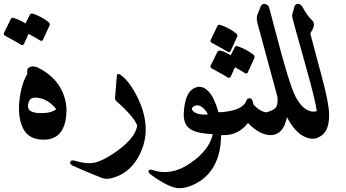

<svg xmlns="http://www.w3.org/2000/svg" viewBox="-59 -694 1813 1007"><path d="M89.8 -337.4Q112.3 -354.5 147 -335.9Q223.6 -294.9 258.5 -231.9Q293.5 -168.9 289.1 -99.6Q281.2 37.6 171.4 38.6Q93.8 39.1 64 -16.8Q34.2 -72.8 42.2 -160.4Q50.3 -248 84 -306.2Q81.1 -331.1 89.8 -337.4ZM236.3 -121.6Q188.5 -180.2 127.4 -182.1Q101.1 -183.1 92.3 -160.6Q69.8 -100.6 155.3 -100.6Q210.9 -100.6 236.3 -121.6ZM98.1 -617.2Q102.5 -625.5 114.3 -622.1Q157.7 -607.4 194.8 -579.1Q204.6 -570.8 201.2 -561L166.5 -485.4Q160.6 -475.1 149.7 -482.7Q138.7 -490.2 90.8 -516.6L66.4 -462.9Q60.5 -452.6 48.8 -460.7Q37.1 -468.8 -31.2 -505.9Q-42.5 -512.2 -37.6 -522.5L-2 -594.7Q2.4 -603 14.2 -599.6Q46.4 -588.9 74.7 -570.8Z M553.7 -294.9Q555.7 -321.8 594.7 -283.4Q633.8 -245.1 668.5 -170.4Q744.6 -2.4 662.6 136.2Q615.2 216.3 529.8 239.7Q497.6 248.5 472.7 238.3Q377.4 200.2 324.2 175.8Q305.7 167.5 309.3 155.5Q313 143.6 330.6 148.4Q399.4 168.5 440.2 158.4Q481 148.4 541.5 107.4Q646 36.6 660.2 -31.2Q660.6 -34.2 660.2 -36.6Q642.6 -83.5 552.2 -162.6Q543.5 -170.4 544.4 -182.1Z M1028.3 -100.6Q1002 -142.6 973.1 -141.6Q956.1 -139.2 950.2 -129.9Q944.3 -120.6 953.1 -111.8Q972.2 -91.8 1024.9 -92.8Q1031.7 -92.8 1028.3 -100.6ZM1100.6 15.1Q1098.6 205.6 959 273.4Q918.9 293 880.9 293Q830.1 293 733.4 222.7Q716.3 210.9 720.2 201.2Q724.1 191.4 744.6 198.7Q839.8 230 939.2 161.9Q1038.6 93.8 1057.1 9.8Q980.5 6.3 945.8 -12.7Q901.9 -37.1 904.8 -99.6Q909.7 -198.2 950.7 -226.6Q994.6 -256.3 1035.2 -213.9Q1064.5 -182.6 1086.9 -106Q1123 -107.4 1134.8 -70.3Q1142.1 -45.4 1139.2 -15.6Q1136.7 13.7 1117.7 14.6Q1109.4 15.1 1100.6 15.1Z M1271 -144.5Q1307.6 -106.9 1340.3 -104.5Q1368.2 -102.1 1376.5 -84Q1381.8 -71.3 1383.1 -42Q1384.3 -12.7 1380.1 0.7Q1376 14.2 1361.3 14.6Q1303.2 14.6 1241.7 -48.8Q1191.4 14.6 1117.2 14.6Q1095.7 14.2 1085.9 -12.2L1069.8 -52.7Q1063.5 -69.3 1071.3 -86.4Q1079.1 -103.5 1096.2 -105Q1213.4 -113.8 1231.9 -163.6Q1237.8 -178.7 1248 -178.7Q1262.7 -178.7 1266.4 -162.4Q1270 -146 1271 -144.5ZM1081.5 -558.1Q1085.9 -566.4 1097.7 -563Q1141.1 -548.3 1178.7 -520Q1188.5 -511.7 1185.1 -502L1150.4 -426.3Q1144.5 -416 1132.8 -424.1Q1121.1 -432.1 1052.2 -469.2Q1041 -475.6 1046.4 -485.4ZM1172.4 -446.3Q1176.8 -454.6 1188.5 -451.2Q1231.9 -436.5 1269 -408.2Q1278.8 -399.9 1275.4 -390.1L1240.7 -314.5Q1235.4 -303.7 1224.6 -311.3Q1213.9 -318.8 1173.3 -341.3L1150.9 -291.5Q1145 -281.2 1133.1 -289.3Q1121.1 -297.4 1052.7 -334.5Q1041.5 -340.8 1046.4 -351.1L1082 -423.3Q1090.8 -439.9 1151.4 -404.3Z M1381.3 -545.9Q1457.5 -250 1492.2 -185.1Q1526.9 -120.1 1570.8 -110.4Q1639.2 -94.7 1627.4 -7.3Q1622.1 27.3 1596.2 32.2Q1553.2 40 1507.8 3.4Q1476.6 -22.5 1445.8 -79.1Q1427.7 13.2 1361.3 14.6Q1339.4 14.6 1322.8 -24.4Q1293.5 -92.8 1337.6 -104.7Q1381.8 -116.7 1390.4 -134.5Q1398.9 -152.3 1396.5 -184.6L1292 -569.8Q1284.2 -599.6 1290.5 -615.2L1307.1 -658.2Q1315.9 -678.2 1333.5 -672.9Q1349.1 -667.5 1352.8 -654.5Q1356.4 -641.6 1381.3 -545.9Z M1473.1 -614.7 1484.4 -657.2Q1489.3 -674.8 1504.9 -673.8Q1520 -671.9 1528.8 -655.3Q1553.7 -608.9 1577.6 -587.9Q1600.6 -566.9 1571.3 -524.4Q1568.4 -520.5 1568.8 -516.6Q1581.5 -466.8 1604.5 -382.8L1629.4 -289.6Q1664.6 -159.2 1667 -99.1Q1670.4 10.3 1601.6 28.8Q1594.2 30.8 1586.4 32.2Q1564 35.6 1548.3 0Q1543.5 -10.7 1538.1 -27.3Q1517.6 -88.4 1538.6 -106Q1546.9 -112.8 1558.6 -110.8Q1588.9 -106 1602.5 -111.3Q1595.2 -167.5 1547.4 -337.4Q1495.6 -521.5 1482.9 -568.8L1473.1 -608.9Q1472.7 -611.8 1473.1 -614.7Z"/></svg>

Font: Amiri
Style: Bold Slanted
Weight: 700
Italic angle: 9°
Designer: Khaled Hosny
Version: Version 000.107